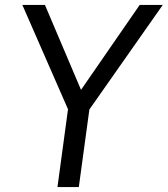

<svg xmlns="http://www.w3.org/2000/svg" viewBox="-20 -762 683 782"><path d="M549 -742 310 -396 163 -742H71L257 -317L214 0H301L344 -316L643 -742Z"/></svg>

Font: Cheyenne Sans
Style: Italic
Weight: 400
Italic angle: -8.13011°
Designer: The Public Sans project authors (U.S. Web Design System), Libre Franklin designed by Pablo Impallari and Rodrigo Fuenzal
Foundry: The Cheyenne Sans Project Authors
Version: Version 2.007